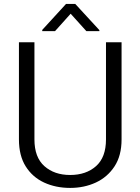

<svg xmlns="http://www.w3.org/2000/svg" viewBox="-20 -920 693 950"><path d="M504.4 -710.9H581.5V-230Q581.5 -149.9 546.6 -96.7Q511.7 -43.5 454.1 -16.8Q396.5 9.8 327.1 9.8Q255.9 9.8 198.2 -16.8Q140.6 -43.5 107.2 -96.7Q73.7 -149.9 73.7 -230V-710.9H150.4V-230Q150.4 -141.6 199.7 -97.9Q249 -54.2 327.1 -54.2Q405.8 -54.2 455.1 -97.9Q504.4 -141.6 504.4 -230ZM352.5 -900.4 471.7 -771V-766.1H407.2L329.6 -852.1L252.4 -766.1H189V-772L306.6 -900.4Z"/></svg>

Font: Vazirmatn UI FD Light
Style: Regular
Weight: 300
Designer: Saber Rastikerdar
Foundry: Saber Rastikerdar
Version: Version 33.003